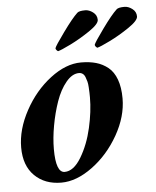

<svg xmlns="http://www.w3.org/2000/svg" viewBox="-49 -675 589 723"><g transform="rotate(-5 246.0 -313.5)"><path d="M255.9 -399.4Q230 -399.4 206.8 -371.3Q183.6 -343.3 168.7 -300.8Q153.8 -258.3 145.3 -210.9Q136.7 -163.6 136.7 -122.1Q136.7 -33.2 169.9 -33.2Q204.1 -33.2 232.7 -80.8Q261.2 -128.4 275.1 -189.9Q289.1 -251.5 289.1 -304.7Q289.1 -316.4 288.8 -323.2Q288.6 -330.1 287.8 -343.3Q287.1 -356.4 284.9 -364.5Q282.7 -372.6 279.3 -381.6Q275.9 -390.6 269.8 -395Q263.7 -399.4 255.9 -399.4ZM266.6 -438.5Q298.8 -438.5 323.7 -431.4Q348.6 -424.3 368.9 -408Q389.2 -391.6 400.1 -361.8Q411.1 -332 411.1 -290Q411.1 -221.7 371.6 -152.1Q332 -82.5 271.7 -38.3Q211.4 5.9 154.3 5.9Q91.8 5.9 53.2 -32.2Q14.6 -70.3 14.6 -138.7Q14.6 -207 53 -277.6Q91.3 -348.1 150.4 -393.3Q209.5 -438.5 266.6 -438.5ZM333 -488.3Q325.2 -493.2 324.2 -500Q326.7 -508.8 362.3 -558.1Q397.9 -607.4 418 -626Q424.8 -632.8 448.2 -632.8Q462.9 -632.8 477.5 -621.8Q492.2 -610.8 492.2 -592.8Q492.2 -577.1 455.1 -552Q418 -526.9 381.1 -508.8Q344.2 -490.7 333 -488.3ZM184.6 -488.3Q176.8 -493.2 175.8 -500Q178.2 -508.8 213.9 -558.1Q249.5 -607.4 269.5 -626Q276.4 -632.8 299.8 -632.8Q314.5 -632.8 329.1 -621.8Q343.8 -610.8 343.8 -592.8Q343.8 -577.1 306.6 -552Q269.5 -526.9 232.7 -508.8Q195.8 -490.7 184.6 -488.3Z"/></g></svg>

Font: Amiri
Style: Bold Slanted
Weight: 700
Italic angle: 9°
Designer: Khaled Hosny
Version: Version 000.107